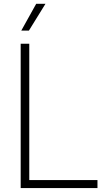

<svg xmlns="http://www.w3.org/2000/svg" viewBox="-20 -964 524 984"><path d="M86 0V-740H130V-41H479.5V0ZM89 -807 165.5 -944.5H213L128 -807Z"/></svg>

Font: Encode Sans Semi Condensed ExtraLight
Style: Regular
Weight: 200
Width: 4
Designer: Multiple Designers
Foundry: Impallari Type
Version: Version 3.000; ttfautohint (v1.8.3) -l 8 -r 50 -G 200 -x 14 